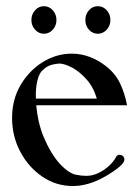

<svg xmlns="http://www.w3.org/2000/svg" viewBox="-20 -603 454 636"><path d="M221.2 13.2Q165.5 13.2 119.9 -18.1Q74.2 -49.3 47.1 -100.6Q20 -151.9 20 -212.4Q20 -273.4 48.3 -321.5Q76.7 -369.6 121.8 -397.5Q167 -425.3 217.8 -425.3Q276.9 -425.3 330.6 -384.3Q361.8 -359.9 377.4 -327.4Q393.1 -294.9 400.9 -254.4H100.1Q104.5 -200.2 123.5 -151.9Q148.4 -92.8 178.2 -60.5Q208 -28.3 232.9 -23.9Q250 -20.5 266.1 -20.5Q287.1 -20.5 306.9 -30.3Q326.7 -40 341.8 -54.2Q356.9 -68.4 363.8 -82Q367.2 -88.9 374 -90.3Q382.8 -90.3 387.5 -85.7Q392.1 -81.1 392.1 -74.2Q392.1 -56.2 331.1 -20Q274.4 13.2 221.2 13.2ZM300.8 -276.4Q289.6 -314.5 266.4 -340.3Q243.2 -366.2 219.2 -378.9Q195.3 -391.6 177.2 -392.6Q155.8 -390.6 143.3 -385.7Q130.9 -380.9 115.7 -364.7Q98.6 -338.9 98.6 -285.6L99.1 -276.4ZM125.5 -491.2Q108.4 -491.2 96.2 -504.6Q84 -518.1 84 -536.6Q84 -555.7 96.2 -569.1Q108.4 -582.5 125.5 -582.5Q142.6 -582.5 154.8 -569.1Q167 -555.7 167 -536.6Q167 -518.1 154.8 -504.6Q142.6 -491.2 125.5 -491.2ZM304.2 -491.2Q286.6 -491.2 274.7 -504.6Q262.7 -518.1 262.7 -536.6Q262.7 -555.7 274.7 -569.1Q286.6 -582.5 304.2 -582.5Q321.3 -582.5 333.5 -569.1Q345.7 -555.7 345.7 -536.6Q345.7 -518.1 333.5 -504.6Q321.3 -491.2 304.2 -491.2Z"/></svg>

Font: Quaaykop
Style: Regular
Weight: 400
Designer: Tup Wanders
Foundry: Free font, DO NOT SELL
Version: Version 1.00;July 31, 2023;FontCreator 11.5.0.2430 64-bit